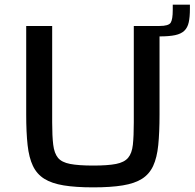

<svg xmlns="http://www.w3.org/2000/svg" viewBox="-20 -800 839 828"><path d="M574 -643V-688H668Q707 -688 716 -702Q725 -716 725 -757V-780H799V-762Q799 -727 794 -704Q789 -681 775 -667.5Q761 -654 735.5 -648.5Q710 -643 668 -643ZM382 8Q306 8 254.5 -0.5Q203 -9 171 -29Q139 -49 122 -84.5Q105 -120 99 -174.5Q93 -229 93 -306V-688H205V-272Q205 -213 209.5 -176Q214 -139 230 -119.5Q246 -100 282.5 -93Q319 -86 382 -86Q445 -86 480.5 -93Q516 -100 532.5 -119.5Q549 -139 553 -176Q557 -213 557 -272V-688H668V-306Q668 -229 662.5 -174.5Q657 -120 640.5 -84.5Q624 -49 592.5 -29Q561 -9 509.5 -0.5Q458 8 382 8Z"/></svg>

Font: Saira SemiExpanded Medium
Style: Regular
Weight: 500
Width: 6
Designer: Hector Gatti with collaboration of the Omnibus-Type team
Foundry: Omnibus-Type
Version: Version 1.101